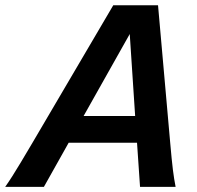

<svg xmlns="http://www.w3.org/2000/svg" viewBox="-29 -726 764 746"><path d="M515.1 0 503.4 -171.4H237.8L141.6 0H-8.8Q4.9 -19.5 19 -41.7Q33.2 -64 51.8 -95Q70.3 -126 97.2 -171.4L411.1 -705.6H585L632.3 -171.4Q638.2 -103.5 642.8 -66.2Q647.5 -28.8 653.3 0ZM475.1 -593.8 295.9 -275.4H496.1Z"/></svg>

Font: Andika
Style: Bold Italic
Weight: 700
Italic angle: -14°
Designer: Victor Gaultney, Annie Olsen, Julie Remington, Don Collingsworth, Eric Hays, Becca Hirsbrunner
Foundry: SIL International
Version: Version 6.101